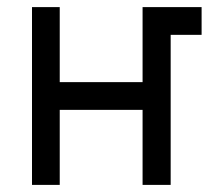

<svg xmlns="http://www.w3.org/2000/svg" viewBox="-20 -520 595 540"><path d="M70 0H148V-211H381V0H460V-500H381V-289H148V-500H70ZM460 -422H547V-500H460Z"/></svg>

Font: Unageo
Style: Regular
Weight: 400
Designer: Richard Sepsi
Foundry: Richard Sepsi
Version: Version 2.000